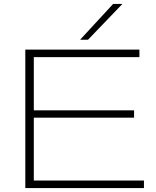

<svg xmlns="http://www.w3.org/2000/svg" viewBox="-20 -951 788 971"><path d="M108 0V-700H685V-662H151V-393H658V-356H151V-38H708V0ZM385 -750 552 -931H599L425 -750Z"/></svg>

Font: Georama Extended ExtraLight
Style: Regular
Weight: 200
Width: 7
Designer: Jean-Baptiste Levee
Foundry: Production Type
Version: Version 1.000